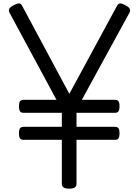

<svg xmlns="http://www.w3.org/2000/svg" viewBox="-20 -1118 834 1152"><path d="M395 14Q351 14 351 -14V-279H122Q107 -279 100.5 -287.5Q94 -296 94 -318Q94 -341 100.5 -349Q107 -357 122 -357H351V-441H122Q107 -441 100.5 -449.5Q94 -458 94 -480Q94 -503 100.5 -511Q107 -519 122 -519H319L37 -1042Q30 -1054 35.5 -1065Q41 -1076 62 -1087Q81 -1097 93.5 -1097.5Q106 -1098 114 -1081L396 -555L681 -1081Q690 -1098 701.5 -1097.5Q713 -1097 732 -1087Q753 -1076 758.5 -1065Q764 -1054 757 -1042L471 -519H669Q684 -519 690.5 -511Q697 -503 697 -480Q697 -458 690.5 -449.5Q684 -441 669 -441H439V-357H669Q684 -357 690.5 -349Q697 -341 697 -318Q697 -296 690.5 -287.5Q684 -279 669 -279H439V-14Q439 14 395 14Z"/></svg>

Font: Playwrite PT
Style: Regular
Weight: 400
Designer: Veronika Burian, José Scaglione
Foundry: TypeTogether
Version: Version 1.002